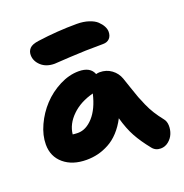

<svg xmlns="http://www.w3.org/2000/svg" viewBox="-134 -840 955 997"><g transform="rotate(-20 343.0 -341.5)"><path d="M219.2 -564.9Q172.9 -564.9 145 -590.6Q117.2 -616.2 117.2 -649.9Q117.2 -670.9 130.9 -685.5Q144.5 -700.2 181.2 -705.1Q290.5 -720.2 397 -720.2Q433.6 -720.2 462.6 -710.7Q491.7 -701.2 507.3 -686.3Q522.9 -671.4 531 -655.8Q539.1 -640.1 539.1 -626Q539.1 -602.5 526.1 -588.9Q513.2 -575.2 490.2 -575.2Q388.7 -575.2 305.7 -570.1Q222.7 -564.9 219.2 -564.9ZM205.1 -39.1Q127.4 -39.1 79.8 -79.3Q32.2 -119.6 32.2 -186Q32.2 -236.8 57.1 -291Q82 -345.2 121.8 -387.9Q161.6 -430.7 215.1 -458.3Q268.6 -485.8 321.8 -485.8Q386.2 -485.8 402.8 -440.9Q413.1 -443.8 422.9 -443.8Q460 -443.8 487.8 -423.3Q515.6 -402.8 526.9 -371.1Q533.7 -351.6 546.9 -312.3Q560.1 -272.9 567.1 -254.2Q574.2 -235.4 587.2 -206.1Q600.1 -176.8 616 -151.6Q631.8 -126.5 652.8 -100.1Q665.5 -85 666.3 -61.3Q667 -37.6 658.2 -15.9Q649.4 5.9 630.1 21.5Q610.8 37.1 586.9 37.1Q557.1 37.1 540 14.2Q501 -34.2 476.8 -78.1Q452.6 -122.1 435.1 -185.1Q414.6 -145.5 387.5 -116.2Q360.4 -86.9 329.8 -70.6Q299.3 -54.2 268.6 -46.6Q237.8 -39.1 205.1 -39.1ZM210 -186Q255.4 -186 294.4 -229.2Q333.5 -272.5 352.1 -352.1Q279.3 -333.5 233.2 -288.6Q187 -243.7 181.2 -188Q198.7 -186 210 -186Z"/></g></svg>

Font: Shantell Sans Irregular
Style: Bold
Weight: 700
Designer: Stephen Nixon, Anya Danilova, Shantell Martin
Foundry: Arrow Type
Version: Version 1.006;[9816181b4]